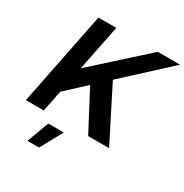

<svg xmlns="http://www.w3.org/2000/svg" viewBox="-206 -862 1196 1247"><g transform="rotate(30 392.5 -238.0)"><path d="M657 0H500L345 -294L199 -159L167 0H33L173 -700H307L238 -357L618 -700H785L456 -397ZM261 224H174L235 59H351Z"/></g></svg>

Font: Argentum Sans Medium
Style: Italic
Weight: 500
Italic angle: -11°
Designer: Julieta Ulanovsky (font), Cristiano Sobral (main changes and remaster)
Foundry: Julieta Ulanovsky (font), Cristiano Sobral (main changes and remaster)
Version: Version 2.007;June 15, 2022;FontCreator 14.0.0.2814 64-bit; 